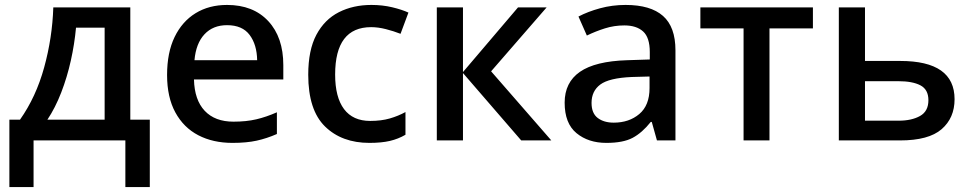

<svg xmlns="http://www.w3.org/2000/svg" viewBox="-20 -569 3936 778"><path d="M508 -539V-84H587V189H488V0H116V189H18V-84H61Q126 -176 159 -296Q192 -416 196 -539ZM288 -457Q282 -391 267 -323.5Q252 -256 228 -194Q204 -132 172 -84H404V-457Z M900 -549Q1006 -549 1067 -483.5Q1128 -418 1128 -305V-247H766Q768 -164 809.5 -120Q851 -76 926 -76Q978 -76 1018.5 -85.5Q1059 -95 1102 -114V-26Q1061 -8 1020 1Q979 10 922 10Q843 10 783.5 -21Q724 -52 690.5 -113.5Q657 -175 657 -265Q657 -356 687.5 -419Q718 -482 772.5 -515.5Q827 -549 900 -549ZM900 -467Q843 -467 808.5 -430Q774 -393 768 -325H1022Q1021 -388 991.5 -427.5Q962 -467 900 -467Z M1477 10Q1365 10 1297 -56.5Q1229 -123 1229 -266Q1229 -366 1262 -428Q1295 -490 1353 -519.5Q1411 -549 1485 -549Q1530 -549 1569.5 -539.5Q1609 -530 1635 -518L1603 -432Q1575 -443 1543.5 -451Q1512 -459 1484 -459Q1338 -459 1338 -267Q1338 -175 1374 -127Q1410 -79 1480 -79Q1525 -79 1559.5 -89Q1594 -99 1623 -115V-23Q1594 -6 1560 2Q1526 10 1477 10Z M2079 -539H2195L1970 -280L2214 0H2092L1856 -273V0H1750V-539H1856V-277Z M2515 -549Q2616 -549 2666.5 -504.5Q2717 -460 2717 -365V0H2642L2621 -75H2617Q2582 -31 2543.5 -10.5Q2505 10 2437 10Q2364 10 2316 -29.5Q2268 -69 2268 -153Q2268 -235 2330 -278Q2392 -321 2521 -325L2613 -328V-358Q2613 -417 2586 -441.5Q2559 -466 2510 -466Q2469 -466 2431 -454Q2393 -442 2358 -425L2324 -502Q2362 -522 2411.5 -535.5Q2461 -549 2515 -549ZM2540 -257Q2448 -253 2412.5 -226.5Q2377 -200 2377 -152Q2377 -110 2402 -91Q2427 -72 2467 -72Q2529 -72 2570.5 -107Q2612 -142 2612 -212V-259Z M3274 -454H3098V0H2993V-454H2818V-539H3274Z M3628 -322Q3848 -322 3848 -167Q3848 -91 3795.5 -45.5Q3743 0 3627 0H3379V-539H3485V-322ZM3742 -163Q3742 -206 3710 -223Q3678 -240 3620 -240H3485V-80H3622Q3674 -80 3708 -99Q3742 -118 3742 -163Z"/></svg>

Font: Noto Sans Medium
Style: Regular
Weight: 500
Designer: Monotype Design Team
Foundry: Monotype Imaging Inc.
Version: Version 2.007